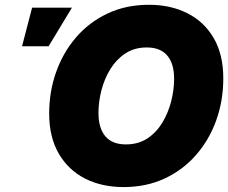

<svg xmlns="http://www.w3.org/2000/svg" viewBox="-20 -759 940 791"><path d="M489.3 11.7Q399.4 11.7 330.3 -23.4Q261.2 -58.6 221.9 -126.5Q182.6 -194.3 182.6 -291.5Q182.6 -381.8 211.4 -462.6Q240.2 -543.5 293.9 -605.7Q347.7 -668 423.6 -703.6Q499.5 -739.3 593.8 -739.3Q683.1 -739.3 752.2 -704.3Q821.3 -669.4 860.6 -601.8Q899.9 -534.2 899.9 -436Q899.9 -343.8 870.6 -262.7Q841.3 -181.6 787.1 -119.9Q732.9 -58.1 657.5 -23.2Q582 11.7 489.3 11.7ZM498.5 -164.1Q549.8 -164.1 587.2 -188.7Q624.5 -213.4 648.9 -253.9Q673.3 -294.4 685.3 -341.8Q697.3 -389.2 697.3 -434.6Q697.3 -497.1 668.9 -530.3Q640.6 -563.5 584.5 -563.5Q534.2 -563.5 496.8 -539.1Q459.5 -514.6 434.8 -474.6Q410.2 -434.6 397.9 -387.2Q385.7 -339.8 385.7 -293.5Q385.7 -231 414.1 -197.5Q442.4 -164.1 498.5 -164.1ZM70.8 -568.4 112.3 -727.5H276.4L180.2 -568.4Z"/></svg>

Font: Inter Display Black
Style: Italic
Weight: 900
Italic angle: -9.39999°
Designer: Rasmus Andersson
Foundry: rsms
Version: Version 4.000;git-a52131595